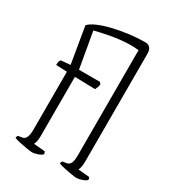

<svg xmlns="http://www.w3.org/2000/svg" viewBox="-192 -906 912 1011"><g transform="rotate(30 264.0 -400.0)"><path d="M164 0Q154 0 132 -3.5Q110 -7 87 -12Q64 -17 50 -22Q50 -32 56 -38L81 -42Q110 -46 110 -109V-459L43 -462Q43 -478 46.5 -486Q50 -494 53 -495L109 -500L72 -720Q86 -736 119 -750.5Q152 -765 197 -776Q242 -787 292 -793.5Q342 -800 390 -800Q411 -800 420.5 -787.5Q430 -775 430 -754V-98Q430 -76 426.5 -62.5Q423 -49 420 -44L488 -38Q490 -36 491.5 -31.5Q493 -27 493 -22Q484 -13 465 -6.5Q446 0 434 0Q424 0 402 -3.5Q380 -7 357 -12Q334 -17 320 -22Q320 -32 326 -38L351 -42Q365 -44 372.5 -58.5Q380 -73 380 -109V-746Q334 -752 269.5 -745Q205 -738 122 -717L160 -500H287L296 -490Q295 -479 291 -469Q287 -459 284 -454L160 -457V-98Q160 -76 156.5 -62.5Q153 -49 150 -44L218 -38Q220 -36 221.5 -31.5Q223 -27 223 -22Q214 -13 195 -6.5Q176 0 164 0Z"/></g></svg>

Font: Texturina 72pt Thin
Style: Regular
Weight: 100
Designer: Guillermo Torres Carreño
Foundry: Omnibus-Type
Version: Version 1.002; ttfautohint (v1.8.3)